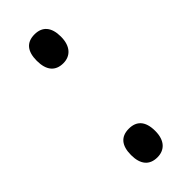

<svg xmlns="http://www.w3.org/2000/svg" viewBox="-189 -568 606 606"><g transform="rotate(-45 114.0 -265.5)"><path d="M60 -476C60 -433 79 -411 114 -411C145 -411 168 -432 168 -476C168 -518 149 -540 114 -540C78 -540 60 -518 60 -476ZM60 -55C60 -13 79 9 114 9C145 9 168 -11 168 -55C168 -100 147 -119 114 -119C78 -119 60 -97 60 -55Z"/></g></svg>

Font: Noto Sans Gujarati ExtraCondensed
Style: Regular
Weight: 400
Width: 2
Designer: Jelle Bosma - Monotype Design Team, Universal Thirst
Foundry: Monotype Imaging Inc.
Version: Version 2.106